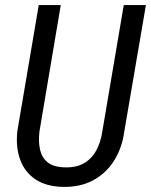

<svg xmlns="http://www.w3.org/2000/svg" viewBox="-20 -731 599 762"><path d="M471.2 -710.9H559.1L473.6 -210.9Q464.8 -144.5 433.1 -94Q401.4 -43.5 349.9 -15.6Q298.3 12.2 229.5 10.7Q163.1 9.3 120.6 -19.3Q78.1 -47.9 60.1 -97.2Q42 -146.5 48.8 -210.4L133.8 -710.9H221.2L136.7 -210Q131.8 -170.4 138.7 -138.4Q145.5 -106.4 168.2 -87.4Q190.9 -68.4 234.9 -66.9Q281.2 -64.9 312.5 -82.8Q343.8 -100.6 361.8 -133.5Q379.9 -166.5 386.2 -210Z"/></svg>

Font: Roboto Condensed
Style: Italic
Weight: 400
Italic angle: -12°
Designer: Christian Robertson
Foundry: Google
Version: Version 3.0